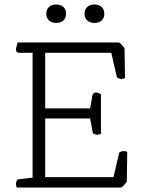

<svg xmlns="http://www.w3.org/2000/svg" viewBox="-20 -834 636 854"><path d="M520 0H55Q51 -6 51 -16Q51 -27 58 -36L125 -44V-599H67Q51 -599 51 -613Q51 -620 56 -637L58 -645H510Q524 -634 534 -619L536 -487Q530 -483 520 -483Q509 -483 500 -490L475 -599H181V-352H381L390 -405Q393 -423 407 -423Q411 -423 423 -418L429 -415V-239Q423 -235 413 -235Q402 -235 393 -242L381 -307H181V-46H485L510 -155Q519 -162 530 -162Q540 -162 546 -158L544 -26Q534 -11 520 0ZM274 -773Q274 -754 262 -743Q250 -732 230 -732Q210 -732 198 -743Q186 -754 186 -773Q186 -792 198 -803Q210 -814 230 -814Q250 -814 262 -803Q274 -792 274 -773ZM444 -773Q444 -754 432 -743Q420 -732 400 -732Q380 -732 368 -743Q356 -754 356 -773Q356 -792 368 -803Q380 -814 400 -814Q420 -814 432 -803Q444 -792 444 -773Z"/></svg>

Font: Scope One
Style: Regular
Weight: 400
Designer: Dalton Maag Ltd
Foundry: Dalton Maag Ltd
Version: Version 1.001; ttfautohint (v1.4.1) -l 11 -r 50 -G 50 -x 14 